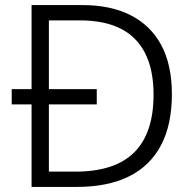

<svg xmlns="http://www.w3.org/2000/svg" viewBox="-20 -734 757 754"><path d="M305 -714Q415 -714 493.5 -674Q572 -634 613.5 -556.5Q655 -479 655 -364Q655 -244 612 -163Q569 -82 486 -41Q403 0 282 0H104V-324H26V-384H104V-714ZM293 -654H172V-384H360V-324H172V-60H276Q431 -60 507 -135.5Q583 -211 583 -362Q583 -460 550 -525Q517 -590 453 -622Q389 -654 293 -654Z"/></svg>

Font: Noto Sans Oriya Light
Style: Regular
Weight: 300
Version: Version 2.003